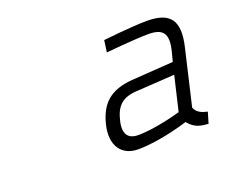

<svg xmlns="http://www.w3.org/2000/svg" viewBox="-60 -745 522 445"><g transform="rotate(-20 201.0 -522.5)"><path d="M332 -435C332 -435 271 -417 226 -417C201 -417 190 -432 198 -464C206 -497 222 -512 257 -514L352 -520ZM397 -571C412 -634 392 -659 335 -659C298 -659 227 -651 227 -651L223 -622C223 -622 294 -629 328 -629C363 -629 376 -615 365 -572L359 -549L257 -542C202 -538 176 -514 164 -466C152 -417 174 -386 215 -386C271 -386 339 -408 339 -408C352 -393 363 -387 388 -386L396 -413C382 -416 370 -421 365 -434L397 -571Z"/></g></svg>

Font: RazerF5 Thin
Style: Italic
Weight: 250
Foundry: Razer Inc.
Version: Version 2